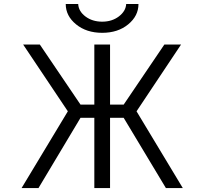

<svg xmlns="http://www.w3.org/2000/svg" viewBox="-20 -957 1040 977"><path d="M314.5 -936.5H377.9Q379.9 -899.4 415 -873Q450.2 -846.7 500 -846.7Q549.8 -846.7 585 -873.5Q620.1 -900.4 622.1 -936.5H684.6Q684.6 -876 632.3 -833Q580.1 -790 500 -790Q419.9 -790 367.2 -833Q314.5 -876 314.5 -936.5ZM460 0V-357.4H389.6L175.8 0H89.8L325.2 -390.6L97.7 -730.5H182.6L389.6 -424.8H460V-730.5H540V-424.8H609.4L816.4 -730.5H901.4L674.8 -390.6L910.2 0H824.2L609.4 -357.4H540V0Z"/></svg>

Font: GenEi Gothic M SemiLight
Style: Regular
Weight: 350
Designer: o_tamon (Modified); [Source Han Sans]
Ryoko NISHIZUKA  (kana & ideographs); Paul D. Hunt (Latin, Greek & Cyrillic); Wenl
Version: Version 1.1a;Original Version 1.004